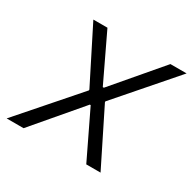

<svg xmlns="http://www.w3.org/2000/svg" viewBox="-144 -641 774 767"><g transform="rotate(30 242.5 -257.5)"><path d="M342.8 0 239.7 -213.9H235.8L204.1 -261.2V-265.1L78.1 -515.1H143.1L245.6 -300.3H250.5L283.2 -256.3V-252.4L408.7 0ZM-24.4 0 204.1 -261.2V-265.1L245.6 -300.3H250.5L433.6 -515.1H508.3L283.2 -256.3V-252.4L239.7 -213.9H235.8L53.7 0Z"/></g></svg>

Font: Reddit Sans Light
Style: Italic
Weight: 300
Italic angle: -11.25°
Designer: Stephen Hutchings
Version: Version 1.013